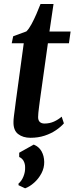

<svg xmlns="http://www.w3.org/2000/svg" viewBox="-20 -700 384 990"><path d="M185.5 -181Q183 -161 181 -145.8Q179 -130.5 177.8 -118.8Q176.5 -107 176.5 -96Q176.5 -79.5 185.2 -71.2Q194 -63 209.5 -63Q236 -63 258.5 -73.2Q281 -83.5 298 -98.5L309.5 -64Q294 -46 268.8 -28.8Q243.5 -11.5 210.2 -0.5Q177 10.5 137 10.5Q98.5 10.5 73.5 -8.8Q48.5 -28 49.5 -71.5Q49.5 -76.5 50 -84.5Q50.5 -92.5 52.2 -104.8Q54 -117 56.2 -134.8Q58.5 -152.5 61.5 -176.5L102.5 -477H40.5L48 -513L116 -538Q129 -550.5 142.5 -575.5Q156 -600.5 168.2 -628.8Q180.5 -657 189 -679.5H256L235 -537.5H344L335.5 -477H227ZM109.5 271 75.5 255V246.5Q91 234 100.8 210.2Q110.5 186.5 109.5 162.5Q109.5 144.5 101.8 130.2Q94 116 79 109.5V87.5L154 45.5Q181 56.5 194.2 80.2Q207.5 104 208 135Q208.5 165.5 193.8 193.5Q179 221.5 156 242Q133 262.5 109.5 271Z"/></svg>

Font: Merriweather 60pt SemiBold
Style: Italic
Weight: 600
Italic angle: -7.8°
Version: Version 2.101